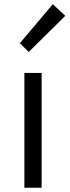

<svg xmlns="http://www.w3.org/2000/svg" viewBox="-20 -883 327 903"><path d="M94.7 0V-540H175.8V0ZM115.2 -638.7 73.2 -679.7 228.5 -863.3 287.1 -808.6Z"/></svg>

Font: Gen Shin Gothic Normal
Style: Regular
Weight: 300
Designer: [Source Han Sans]
Ryoko NISHIZUKA  (kana & ideographs); Paul D. Hunt (Latin, Greek & Cyrillic); Wenlong ZHANG  (bopomofo
Version: Version 1.002.20150607